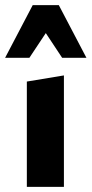

<svg xmlns="http://www.w3.org/2000/svg" viewBox="-36 -731 358 751"><path d="M69 0V-412L214 -436V0ZM207 -505 119 -638 92 -711H194L302 -505ZM-16 -505 92 -711H194L168 -639L79 -505Z"/></svg>

Font: Ysabeau Infant ExtraBold
Style: Regular
Weight: 800
Designer: Christian Thalmann (Catharsis Fonts)
Version: Version 2.001;gftools[0.9.30]; featfreeze: ss01,ss02,lnum